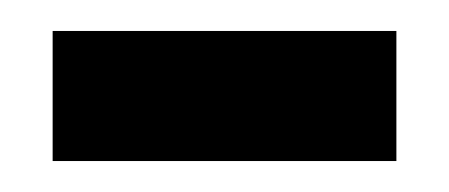

<svg xmlns="http://www.w3.org/2000/svg" viewBox="-20 0 290 124"><path d="M14 104V20H236V104Z"/></svg>

Font: Inconsolata UltraCondensed ExtraBold
Style: Regular
Weight: 800
Width: 1
Monospace: yes
Designer: Raph Levien, Cyreal, Brenton Simpson
Foundry: Raph Levien, Cyreal, Google
Version: Version 3.001; ttfautohint (v1.8.2.53-6de2)